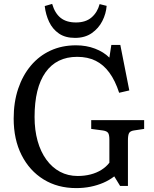

<svg xmlns="http://www.w3.org/2000/svg" viewBox="-20 -949 791 983"><path d="M370 14Q275 14 203 -30.5Q131 -75 90.5 -155Q50 -235 50 -342Q50 -426 73 -494.5Q96 -563 138 -613Q180 -663 238.5 -690Q297 -717 369 -717Q422 -717 466.5 -700Q511 -683 540 -654L550 -719H596L642 -486L590 -474Q570 -536 540 -577Q510 -618 469.5 -638Q429 -658 375 -658Q322 -658 281.5 -638Q241 -618 213 -578.5Q185 -539 171 -482Q157 -425 157 -350Q157 -283 172.5 -227.5Q188 -172 217.5 -131.5Q247 -91 287.5 -69.5Q328 -48 378 -48Q413 -48 444 -56Q475 -64 499.5 -79.5Q524 -95 540 -116V-234Q540 -259 533.5 -268.5Q527 -278 507 -281L447 -289V-334H718V-289L665 -281Q646 -278 640.5 -267Q635 -256 635 -230V3H595L565 -46Q539 -26 508.5 -13Q478 0 443.5 7Q409 14 370 14ZM364 -755Q314 -755 281.5 -777.5Q249 -800 231.5 -837Q214 -874 209 -918L247 -929Q261 -881 290.5 -857.5Q320 -834 369 -834Q419 -834 449 -860Q479 -886 490 -928L526 -919Q523 -879 504 -841.5Q485 -804 450 -779.5Q415 -755 364 -755Z"/></svg>

Font: Literata 18pt
Style: Regular
Weight: 400
Designer: Latin by Veronika Burian and Jose Scaglione. Greek by Irene Vlachou. Cyrillic by Vera Evstafieva.
Foundry: TypeTogether
Version: Version 3.103;gftools[0.9.29]